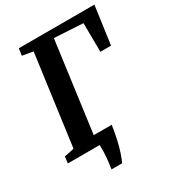

<svg xmlns="http://www.w3.org/2000/svg" viewBox="-212 -865 1044 1148"><g transform="rotate(-30 310.0 -291.0)"><path d="M216 161.5Q218.5 144.5 221 126Q223.5 107.5 225.2 87.2Q227 67 227.8 45.2Q228.5 23.5 227.5 0L186.5 -69H350.5Q342 -13 332 30.2Q322 73.5 311.2 105.5Q300.5 137.5 289.5 161.5ZM8 0 13 -45 81 -59 165.5 -682.5 91.5 -695 98 -743H620L583.5 -481L510 -480.5L508 -679.5L310 -691L225 -59L337 -45L332.5 0Z"/></g></svg>

Font: Merriweather 24pt
Style: Bold Italic
Weight: 700
Italic angle: -7.8°
Designer: Eben Sorkin
Foundry: Eben Sorkin
Version: Version 2.101